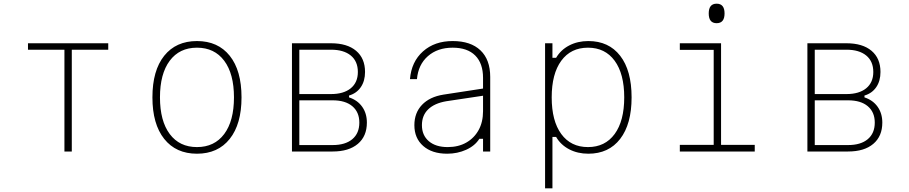

<svg xmlns="http://www.w3.org/2000/svg" viewBox="-20 -823 4940 1043"><path d="M330 0V-553H132V-588H568V-553H370V0Z M1050 12Q936 12 872 -68.5Q808 -149 808 -294Q808 -440 872 -520Q936 -600 1050 -600Q1164 -600 1228 -520Q1292 -440 1292 -294Q1292 -149 1228 -68.5Q1164 12 1050 12ZM1050 -24Q1145 -24 1198 -95Q1251 -166 1251 -294Q1251 -422 1198 -493Q1145 -564 1050 -564Q955 -564 902 -493Q849 -422 849 -294Q849 -166 902 -95Q955 -24 1050 -24Z M1566 0V-588H1778Q1866 -588 1914.5 -547Q1963 -506 1963 -432Q1963 -383 1940 -349.5Q1917 -316 1876 -304V-294Q1922 -279 1947.5 -243Q1973 -207 1973 -157Q1973 -83 1924 -41.5Q1875 0 1787 0ZM1606 -312H1778Q1847 -312 1885.5 -343.5Q1924 -375 1924 -432Q1924 -490 1885.5 -521.5Q1847 -553 1778 -553H1606ZM1606 -35H1787Q1856 -35 1894 -67Q1932 -99 1932 -157Q1932 -214 1894 -246Q1856 -278 1787 -278H1606Z M2584 -69Q2560 -31 2512.5 -9.5Q2465 12 2409 12Q2327 12 2279 -30Q2231 -72 2231 -143Q2231 -210 2272.5 -253.5Q2314 -297 2389 -309L2604 -342V-400Q2604 -479 2561.5 -521.5Q2519 -564 2439 -564Q2357 -564 2304.5 -518Q2252 -472 2245 -393H2207Q2215 -488 2278 -544Q2341 -600 2439 -600Q2537 -600 2590 -549.5Q2643 -499 2643 -405V0H2604V-69ZM2272 -143Q2272 -88 2309.5 -56Q2347 -24 2412 -24Q2470 -24 2513 -48.5Q2556 -73 2580 -116.5Q2604 -160 2604 -219V-303L2404 -273Q2340 -262 2306 -229Q2272 -196 2272 -143Z M2941 200V-588H2981V-509H3001Q3026 -552 3072 -576Q3118 -600 3176 -600Q3287 -600 3349 -520Q3411 -440 3411 -294Q3411 -149 3349 -68.5Q3287 12 3176 12Q3118 12 3072 -12Q3026 -36 3001 -79H2981V200ZM3174 -24Q3267 -24 3319 -95Q3371 -166 3371 -294Q3371 -422 3319 -493Q3267 -564 3174 -564Q3081 -564 3029 -493Q2977 -422 2977 -294Q2977 -166 3029 -95Q3081 -24 3174 -24Z M3673 -588H3897V-36H4080V0H3673V-36H3857V-552H3673ZM3873 -697Q3830 -697 3830 -750Q3830 -803 3873 -803Q3916 -803 3916 -750Q3916 -697 3873 -697Z M4366 0V-588H4578Q4666 -588 4714.5 -547Q4763 -506 4763 -432Q4763 -383 4740 -349.5Q4717 -316 4676 -304V-294Q4722 -279 4747.5 -243Q4773 -207 4773 -157Q4773 -83 4724 -41.5Q4675 0 4587 0ZM4406 -312H4578Q4647 -312 4685.5 -343.5Q4724 -375 4724 -432Q4724 -490 4685.5 -521.5Q4647 -553 4578 -553H4406ZM4406 -35H4587Q4656 -35 4694 -67Q4732 -99 4732 -157Q4732 -214 4694 -246Q4656 -278 4587 -278H4406Z"/></svg>

Font: Martian Mono Thin
Style: Regular
Weight: 100
Monospace: yes
Designer: Roman Shamin
Foundry: Evil Martians
Version: Version 1.000; ttfautohint (v1.8.4.7-5d5b)